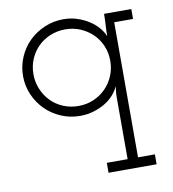

<svg xmlns="http://www.w3.org/2000/svg" viewBox="-74 -447 688 763"><g transform="rotate(-10 270.0 -66.0)"><path d="M303 210H387V-44Q387 -54 388.5 -64Q390 -74 391 -84Q383 -66 368.5 -49.5Q354 -33 333.5 -20.5Q313 -8 287 0Q261 8 232 8Q191 8 155 -7.5Q119 -23 92.5 -49.5Q66 -76 50.5 -111.5Q35 -147 35 -187Q35 -227 50.5 -263Q66 -299 92.5 -325Q119 -351 155 -366.5Q191 -382 232 -382Q261 -382 287 -373.5Q313 -365 334 -351.5Q355 -338 370 -320.5Q385 -303 392 -285Q392 -307 393.5 -329.5Q395 -352 395 -375H505V-335H429V210H497V250H303ZM77 -187Q77 -155 89 -126.5Q101 -98 121.5 -77Q142 -56 170.5 -44Q199 -32 232 -32Q265 -32 293 -44Q321 -56 342 -77Q363 -98 375 -126.5Q387 -155 387 -187Q387 -220 375 -248Q363 -276 342 -296.5Q321 -317 293 -329Q265 -341 232 -341Q199 -341 170.5 -329Q142 -317 121.5 -296.5Q101 -276 89 -248Q77 -220 77 -187Z"/></g></svg>

Font: Josefin Slab
Style: Regular
Weight: 400
Designer: Santiago Orozco
Foundry: Typemade
Version: Version 1.000